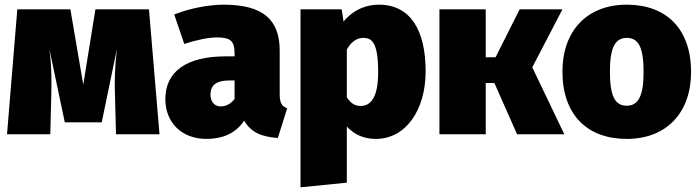

<svg xmlns="http://www.w3.org/2000/svg" viewBox="-20 -574 2992 821"><path d="M617 -534H388L336 -212L281 -534H54L10 0H195L199 -154C201 -230 201 -291 191 -365L257 -51H415L480 -365C471 -289 469 -228 472 -154L476 0H662Z M1176 -173V-357C1176 -489 1106 -554 936 -554C875 -554 792 -539 725 -512L768 -386C821 -404 875 -414 906 -414C965 -414 983 -400 983 -346V-333H945C777 -333 687 -268 687 -150C687 -51 756 20 863 20C924 20 985 1 1024 -58C1054 -7 1099 11 1168 16L1208 -111C1184 -120 1176 -135 1176 -173ZM924 -119C897 -119 880 -139 880 -169C880 -211 906 -230 962 -230H983V-151C970 -133 949 -119 924 -119Z M1600 -554C1552 -554 1495 -537 1449 -482L1441 -534H1265V227L1463 207V-33C1495 2 1537 20 1587 20C1715 20 1800 -103 1800 -269C1800 -445 1735 -554 1600 -554ZM1522 -121C1498 -121 1481 -131 1463 -158V-362C1483 -398 1508 -412 1533 -412C1569 -412 1597 -395 1597 -266C1597 -158 1566 -121 1522 -121Z M2385 -534H2202L2099 -329H2057V-534H1859V0H2057V-219H2094L2191 0H2393L2256 -286Z M2660 -554C2490 -554 2385 -442 2385 -268C2385 -82 2492 20 2660 20C2830 20 2935 -92 2935 -266C2935 -452 2828 -554 2660 -554ZM2660 -412C2710 -412 2732 -372 2732 -266C2732 -165 2710 -122 2660 -122C2610 -122 2588 -162 2588 -268C2588 -369 2610 -412 2660 -412Z"/></svg>

Font: Fira Sans Heavy
Style: Regular
Weight: 900
Designer: bBox Type GmbH & Carrois Corporate GbR & Edenspiekermann AG
Foundry: bBox Type GmbH & Carrois Corporate GbR & Edenspiekermann AG
Version: Version 4.300;PS 004.300;hotconv 1.0.88;makeotf.lib2.5.64775